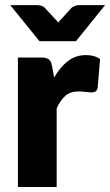

<svg xmlns="http://www.w3.org/2000/svg" viewBox="-20 -749 441 769"><path d="M189 -481.9 196.8 -438.5Q220.7 -480.5 252.4 -504.4Q282.7 -528.3 324.2 -528.3Q359.9 -528.3 380.9 -512.2L371.1 -397.9Q369.1 -387.2 362.8 -382.8Q356.4 -378.9 347.2 -378.9Q340.8 -378.9 336.4 -379.4L323.2 -380.9Q320.8 -380.9 316.2 -381.3Q311.5 -381.8 309.1 -382.3Q304.2 -382.8 295.4 -382.8Q261.2 -382.8 241.7 -365.2Q220.7 -346.2 207 -314.9V0H51.8V-518.6H144Q156.2 -518.6 163.6 -516.6Q171.4 -514.2 176.3 -510.7Q181.2 -506.3 184.6 -499Q186 -494.6 189 -481.9ZM297.9 -728.5H400.9L284.2 -584H138.2L21 -728.5H127.9Q136.7 -728.5 145.5 -726.1Q153.3 -723.1 158.2 -719.2L200.2 -673.3L206.5 -667Q207.5 -666 209.5 -663.1Q211.4 -660.2 212.9 -658.7Q215.8 -661.6 219.7 -666.5Q221.7 -668.9 226.1 -673.3L268.1 -719.2Q271 -721.2 280.8 -725.6Q288.6 -728.5 297.9 -728.5Z"/></svg>

Font: Lato-ExtraBold
Style: Regular
Weight: 500
Designer: Lukasz Dziedzic with Adam Twardoch and Botio Nikoltchev
Foundry: tyPoland Lukasz Dziedzic
Version: ""